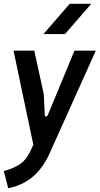

<svg xmlns="http://www.w3.org/2000/svg" viewBox="-22 -770 523 1008"><path d="M21 218 -2 128Q51 114 84.5 90.5Q118 67 138 22L153 -10L49 -504H158L208 -275L213 -166Q214 -158 219.5 -158Q225 -158 229 -166L369 -504H481L242 27Q205 112 150 158Q95 204 21 218ZM206 -591 344 -750H457L319 -591Z"/></svg>

Font: Finlandica Medium
Style: Italic
Weight: 500
Italic angle: -8°
Designer: Niklas Ekholm, Juho Hiilivirta, Jaakko Suomalainen
Foundry: Helsinki Type Studio
Version: Version 1.063